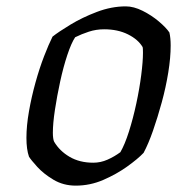

<svg xmlns="http://www.w3.org/2000/svg" viewBox="-20 -583 601 603"><path d="M218 0Q179 0 148 -18.5Q117 -37 97 -59Q77 -81 71 -91Q63 -114 63 -150Q63 -188 71 -233.5Q79 -279 91.5 -324Q104 -369 118.5 -406.5Q133 -444 145 -468Q164 -483 201 -505.5Q238 -528 284 -545.5Q330 -563 375 -563Q400 -563 428 -549Q456 -535 479 -515.5Q502 -496 512 -481Q516 -464 516 -440Q516 -402 508.5 -355.5Q501 -309 488 -261.5Q475 -214 460.5 -172.5Q446 -131 431 -103Q413 -84 379.5 -60Q346 -36 304.5 -18Q263 0 218 0ZM273 -72Q296 -72 317.5 -81.5Q339 -91 358 -105Q372 -129 385 -170Q398 -211 408 -257.5Q418 -304 423.5 -347Q429 -390 429 -417Q429 -433 428 -435Q414 -459 382 -475Q350 -491 307 -491Q282 -491 259 -483.5Q236 -476 216 -466Q204 -448 191.5 -410.5Q179 -373 169 -327Q159 -281 152.5 -238Q146 -195 146 -166Q146 -157 147 -149.5Q148 -142 150 -138Q167 -109 198.5 -90.5Q230 -72 273 -72Z"/></svg>

Font: Texturina
Style: Italic
Weight: 400
Italic angle: -11°
Designer: Guillermo Torres Carreño
Foundry: Omnibus-Type
Version: Version 1.002; ttfautohint (v1.8.3)